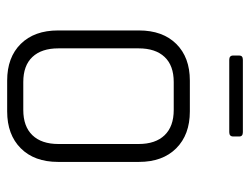

<svg xmlns="http://www.w3.org/2000/svg" viewBox="-101 -597 698 536"><g transform="rotate(90 248.0 -329.0)"><path d="M349 -620H147Q135 -620 135 -631V-648Q135 -658 147 -658H349Q361 -658 361 -648V-631Q361 -620 349 -620ZM291 0H205Q140 0 102.5 -38Q65 -76 65 -142V-368Q65 -434 102.5 -472Q140 -510 205 -510H291Q356 -510 394 -472Q432 -434 432 -368V-142Q432 -76 394 -38Q356 0 291 0ZM209 -45H287Q333 -45 357.5 -70.5Q382 -96 382 -143V-367Q382 -414 357.5 -439.5Q333 -465 287 -465H209Q163 -465 139 -439.5Q115 -414 115 -367V-143Q115 -96 139 -70.5Q163 -45 209 -45Z"/></g></svg>

Font: Rajdhani
Style: Regular
Weight: 400
Designer: Satya Rajpurohit, Jyotish Sonowal
Foundry: Indian Type Foundry
Version: Version 1.201 February 1, 2022